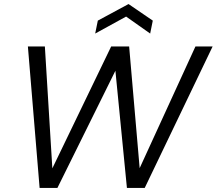

<svg xmlns="http://www.w3.org/2000/svg" viewBox="-20 -930 1072 950"><path d="M264 0H176L118 -700H202L239 -97L530 -700H619L671 -98L947 -700H1032L696 0H608L551 -580ZM723 -764 604 -848 451 -764 464 -828 616 -910 736 -828Z"/></svg>

Font: Albert Sans
Style: Italic
Weight: 400
Italic angle: -11.25°
Designer: Andreas Rasmussen
Foundry: a.Foundry
Version: Version 1.025